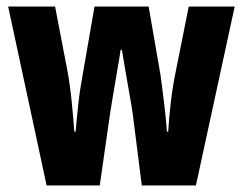

<svg xmlns="http://www.w3.org/2000/svg" viewBox="-20 -569 745 589"><path d="M387 -221Q384 -242 377.5 -278.5Q371 -315 364.5 -353Q358 -391 354 -416H350Q346 -388 339 -349Q332 -310 326.5 -275Q321 -240 318 -223L286 0H123L5 -549H149L186 -356Q194 -315 199.5 -261.5Q205 -208 208 -165H212Q215 -201 220 -247.5Q225 -294 234 -342L270 -549H436L472 -341Q478 -298 484 -247.5Q490 -197 492 -165H496Q498 -201 503.5 -250.5Q509 -300 518 -344L559 -549H700L581 0H415Z"/></svg>

Font: Noto Sans Telugu ExtraCondensed ExtraBold
Style: Regular
Weight: 800
Width: 2
Designer: Jelle Bosma - Monotype Design Team
Foundry: Monotype Imaging Inc.
Version: Version 2.005; ttfautohint (v1.8.4.7-5d5b)